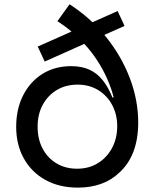

<svg xmlns="http://www.w3.org/2000/svg" viewBox="-20 -848 712 878"><path d="M305.5 -545.5Q354 -545.5 389.2 -529.2Q424.5 -513 450 -480.8Q475.5 -448.5 494.5 -401.5L518.5 -409L612 -288Q612 -212.5 590.5 -155.5Q569 -98.5 527 -60Q490.5 -24.5 442.2 -7.2Q394 10 337 10Q250.5 10 187 -25.5Q123.5 -61 88.8 -123.8Q54 -186.5 54 -268Q54 -349.5 85.8 -412Q117.5 -474.5 174 -510Q230.5 -545.5 305.5 -545.5ZM335 -461Q281 -461 240 -436.5Q199 -412 175.5 -368.8Q152 -325.5 152 -269Q152 -211.5 175 -168.2Q198 -125 238.8 -100.8Q279.5 -76.5 332 -76.5Q387 -76.5 428.2 -102.2Q469.5 -128 492.8 -172Q516 -216 516 -271Q516 -324.5 493 -367.8Q470 -411 429 -436Q388 -461 335 -461ZM298 -828.5Q397 -764.5 467 -676.5Q537 -588.5 574.5 -488.5Q612 -388.5 612 -288L516 -271Q516 -372.5 480.2 -463.5Q444.5 -554.5 382.8 -627.8Q321 -701 242.5 -751ZM184.5 -566.5 152.5 -635 518 -797.5 549.5 -729.5Z"/></svg>

Font: Hepta Slab Medium
Style: Regular
Weight: 500
Designer: Michael LaGattuta
Foundry: Michael LaGattuta
Version: Version 1.102